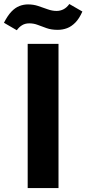

<svg xmlns="http://www.w3.org/2000/svg" viewBox="-71 -951 437 971"><path d="M69 0V-729H224.9V0ZM220.9 -800.1Q188.7 -800.1 164.8 -808.6Q140.9 -817 120.4 -824.9Q100 -832.9 77.3 -832.9Q56.1 -832.9 40.9 -823.6Q25.6 -814.4 14 -798.1L-51 -835.9Q-32.3 -872.4 -13.1 -892.4Q6 -912.3 27.1 -920.5Q48.1 -928.7 70.7 -928.7Q98.1 -928.7 122.4 -920.6Q146.7 -912.6 169.9 -904.1Q193 -895.7 215.3 -895.7Q233.7 -895.7 250.3 -904.1Q266.9 -912.6 279.6 -930.7L345.6 -892.7Q330 -857.1 310.1 -836.9Q290.1 -816.6 267.9 -808.4Q245.6 -800.1 220.9 -800.1Z"/></svg>

Font: Mona Sans ExtraLight
Style: Regular
Weight: 200
Designer: Deni Anggara
Foundry: GitHub
Version: Version 2.000